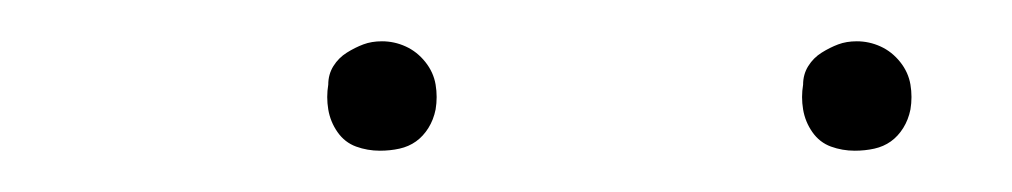

<svg xmlns="http://www.w3.org/2000/svg" viewBox="-20 -717 490 93"><path d="M394 -644Q388 -644 382.5 -646Q377 -648 373.5 -653Q370 -658 369 -664Q368 -670 369 -676Q369 -681 371.5 -685Q374 -689 378 -691.5Q382 -694 386 -695.5Q390 -697 395 -697Q401 -697 406.5 -694.5Q412 -692 416 -687Q420 -682 421 -676Q422 -670 421 -664Q420 -659 417.5 -655Q415 -651 411.5 -648.5Q408 -646 403.5 -645Q399 -644 394 -644ZM164 -644Q158 -644 152.5 -646Q147 -648 143.5 -653Q140 -658 139 -664Q138 -670 139 -676Q139 -681 141.5 -685Q144 -689 148 -691.5Q152 -694 156 -695.5Q160 -697 165 -697Q171 -697 176.5 -694.5Q182 -692 186 -687Q190 -682 191 -676Q192 -670 191 -664Q190 -659 187.5 -655Q185 -651 181.5 -648.5Q178 -646 173.5 -645Q169 -644 164 -644Z"/></svg>

Font: Iosevka Etoile Thin
Style: Italic
Weight: 100
Italic angle: -9°
Designer: Belleve Invis
Foundry: Belleve Invis
Version: Version 22.1.2; ttfautohint (v1.8.4)